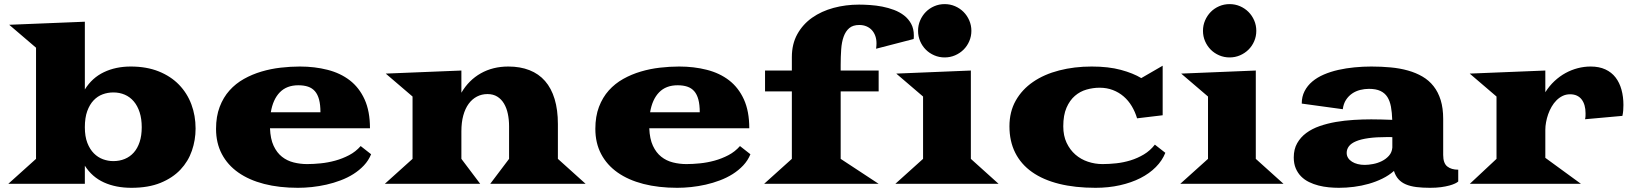

<svg xmlns="http://www.w3.org/2000/svg" viewBox="-20 -877 7769 916"><path d="M151.9 -119.1V-649.4L23.9 -758.8L384.8 -773.4V-450.2Q419.4 -505.9 475.8 -532.7Q532.2 -559.6 603.5 -559.6Q679.2 -559.6 737.1 -536.4Q794.9 -513.2 834 -472.9Q873 -432.6 893.1 -378.9Q913.1 -325.2 913.1 -263.7Q913.1 -209 895.5 -158Q877.9 -106.9 840.8 -67.6Q803.7 -28.3 745.8 -4.6Q688 19 606.9 19Q532.7 19 476.1 -6.6Q419.4 -32.2 384.8 -86.4V0H19.5ZM384.8 -270Q384.8 -226.1 396.7 -195.3Q408.7 -164.6 428 -145.3Q447.3 -126 471.4 -117.2Q495.6 -108.4 520.5 -108.4Q550.3 -108.4 575.2 -118.7Q600.1 -128.9 618.2 -149.2Q636.2 -169.4 646.2 -199.7Q656.2 -230 656.2 -270Q656.2 -310.1 646.2 -341.1Q636.2 -372.1 618.2 -393.3Q600.1 -414.6 575.2 -425.3Q550.3 -436 520.5 -436Q494.1 -436 469.7 -427Q445.3 -418 426.5 -398.2Q407.7 -378.4 396.2 -346.9Q384.8 -315.4 384.8 -270Z M1010.7 -262.2Q1010.7 -321.8 1028.1 -367.2Q1045.4 -412.6 1075 -445.6Q1104.5 -478.5 1143.8 -500.5Q1183.1 -522.5 1227.5 -535.6Q1272 -548.8 1319.1 -554.2Q1366.2 -559.6 1410.6 -559.6Q1481.4 -559.6 1542.7 -543.9Q1604 -528.3 1648.9 -493.7Q1693.8 -459 1719.5 -402.6Q1745.1 -346.2 1745.1 -265.1H1268.1Q1270 -214.4 1285.4 -181.4Q1300.8 -148.4 1325.2 -129.2Q1349.6 -109.9 1380.9 -102.1Q1412.1 -94.2 1445.3 -94.2Q1475.1 -94.2 1509.8 -97.7Q1544.4 -101.1 1579.1 -110.6Q1613.8 -120.1 1645.5 -136.7Q1677.2 -153.3 1700.7 -180.2L1750.5 -141.1Q1738.3 -111.3 1716.3 -87.9Q1694.3 -64.5 1666 -46.6Q1637.7 -28.8 1604.7 -16.4Q1571.8 -3.9 1537.1 3.9Q1502.4 11.7 1467.8 15.4Q1433.1 19 1401.4 19Q1312 19 1240 0.5Q1168 -18.1 1116.9 -54Q1065.9 -89.8 1038.3 -142.3Q1010.7 -194.8 1010.7 -262.2ZM1508.8 -341.3Q1508.8 -377.4 1502.2 -402.1Q1495.6 -426.8 1482.4 -441.9Q1469.2 -457 1449.5 -463.6Q1429.7 -470.2 1403.3 -470.2Q1347.7 -470.2 1314.9 -436.5Q1282.2 -402.8 1272 -341.3Z M1948.2 -119.1V-416.5L1820.3 -525.9L2181.2 -540.5V-434.6Q2216.3 -494.6 2273.7 -527.1Q2331.1 -559.6 2405.3 -559.6Q2461.9 -559.6 2506.1 -542.2Q2550.3 -524.9 2580.3 -490.5Q2610.4 -456.1 2626 -404.5Q2641.6 -353 2641.6 -285.2V-119.1L2773.9 0H2318.8L2408.7 -119.1V-274.9Q2408.7 -306.2 2402.8 -334Q2397 -361.8 2384.5 -382.8Q2372.1 -403.8 2352.5 -416Q2333 -428.2 2305.7 -428.2Q2278.3 -428.2 2255.4 -416.3Q2232.4 -404.3 2215.8 -381.6Q2199.2 -358.9 2190.2 -325.9Q2181.2 -293 2181.2 -250.5V-119.1L2271 0H1815.9Z M2820.3 -262.2Q2820.3 -321.8 2837.6 -367.2Q2855 -412.6 2884.5 -445.6Q2914.1 -478.5 2953.4 -500.5Q2992.7 -522.5 3037.1 -535.6Q3081.5 -548.8 3128.7 -554.2Q3175.8 -559.6 3220.2 -559.6Q3291 -559.6 3352.3 -543.9Q3413.6 -528.3 3458.5 -493.7Q3503.4 -459 3529.1 -402.6Q3554.7 -346.2 3554.7 -265.1H3077.6Q3079.6 -214.4 3095 -181.4Q3110.4 -148.4 3134.8 -129.2Q3159.2 -109.9 3190.4 -102.1Q3221.7 -94.2 3254.9 -94.2Q3284.7 -94.2 3319.3 -97.7Q3354 -101.1 3388.7 -110.6Q3423.3 -120.1 3455.1 -136.7Q3486.8 -153.3 3510.3 -180.2L3560.1 -141.1Q3547.9 -111.3 3525.9 -87.9Q3503.9 -64.5 3475.6 -46.6Q3447.3 -28.8 3414.3 -16.4Q3381.3 -3.9 3346.7 3.9Q3312 11.7 3277.3 15.4Q3242.7 19 3210.9 19Q3121.6 19 3049.6 0.5Q2977.5 -18.1 2926.5 -54Q2875.5 -89.8 2847.9 -142.3Q2820.3 -194.8 2820.3 -262.2ZM3318.4 -341.3Q3318.4 -377.4 3311.8 -402.1Q3305.2 -426.8 3292 -441.9Q3278.8 -457 3259 -463.6Q3239.3 -470.2 3212.9 -470.2Q3157.2 -470.2 3124.5 -436.5Q3091.8 -402.8 3081.5 -341.3Z M3757.8 -119.1V-440.9H3629.9V-540.5H3757.8V-604.5Q3757.8 -667 3783.9 -714.1Q3810.1 -761.2 3854.5 -792.5Q3898.9 -823.7 3956.8 -839.4Q4014.6 -855 4078.6 -855Q4102.5 -855 4131.3 -853Q4160.2 -851.1 4189.2 -845.5Q4218.3 -839.8 4245.4 -829.6Q4272.5 -819.3 4293.5 -803Q4314.5 -786.6 4327.1 -763.2Q4339.8 -739.7 4339.8 -707.5Q4339.8 -703.6 4339.6 -699.2Q4339.4 -694.8 4338.9 -690.9L4159.7 -644.5Q4160.6 -651.4 4161.1 -657.7Q4161.6 -664.1 4161.6 -670.4Q4161.6 -689.5 4156 -705.3Q4150.4 -721.2 4139.9 -732.9Q4129.4 -744.6 4114 -751.2Q4098.6 -757.8 4079.6 -757.8Q4049.3 -757.8 4031.7 -742.9Q4014.2 -728 4004.9 -702.1Q3995.6 -676.3 3993.2 -641.6Q3990.7 -606.9 3990.7 -566.9V-540.5H4171.9V-440.9H3990.7V-119.1L4171.9 0H3625.5Z M4486.8 -603Q4460.4 -603 4437.3 -613Q4414.1 -623 4397 -640.1Q4379.9 -657.2 4369.9 -680.4Q4359.9 -703.6 4359.9 -730Q4359.9 -756.3 4369.9 -779.5Q4379.9 -802.7 4397 -820.1Q4414.1 -837.4 4437.3 -847.4Q4460.4 -857.4 4486.8 -857.4Q4513.2 -857.4 4536.4 -847.4Q4559.6 -837.4 4576.9 -820.1Q4594.2 -802.7 4604.2 -779.5Q4614.3 -756.3 4614.3 -730Q4614.3 -703.6 4604.2 -680.4Q4594.2 -657.2 4576.9 -640.1Q4559.6 -623 4536.4 -613Q4513.2 -603 4486.8 -603ZM4383.8 -119.1V-416.5L4255.9 -525.9L4611.8 -540.5V-119.1L4744.1 0H4251.5Z M4795.9 -274.4Q4795.9 -343.8 4825.9 -397Q4856 -450.2 4908.7 -486.3Q4961.4 -522.5 5033.2 -541Q5105 -559.6 5188.5 -559.6Q5268.6 -559.6 5327.4 -543.7Q5386.2 -527.8 5424.8 -504.4L5526.9 -563.5V-327.1L5404.8 -312.5Q5395.5 -343.8 5379.4 -370.6Q5363.3 -397.5 5340.6 -417Q5317.9 -436.5 5289.1 -447.5Q5260.3 -458.5 5226.1 -458.5Q5194.8 -458.5 5163.8 -449.7Q5132.8 -440.9 5108.2 -419.7Q5083.5 -398.4 5068.1 -363Q5052.7 -327.6 5052.7 -274.4Q5052.7 -229.5 5068.6 -195.8Q5084.5 -162.1 5110.6 -139.4Q5136.7 -116.7 5170.4 -105.5Q5204.1 -94.2 5240.2 -94.2Q5271 -94.2 5305.4 -97.9Q5339.8 -101.6 5373.3 -111.8Q5406.7 -122.1 5437 -140.1Q5467.3 -158.2 5489.7 -187L5539.6 -147.9Q5524.9 -110.8 5494.4 -80.1Q5463.9 -49.3 5420.7 -27.3Q5377.4 -5.4 5323 6.8Q5268.6 19 5206.5 19Q5108.9 19 5032.7 0Q4956.5 -19 4903.8 -56.2Q4851.1 -93.3 4823.5 -148.2Q4795.9 -203.1 4795.9 -274.4Z M5846.2 -603Q5819.8 -603 5796.6 -613Q5773.4 -623 5756.3 -640.1Q5739.3 -657.2 5729.2 -680.4Q5719.2 -703.6 5719.2 -730Q5719.2 -756.3 5729.2 -779.5Q5739.3 -802.7 5756.3 -820.1Q5773.4 -837.4 5796.6 -847.4Q5819.8 -857.4 5846.2 -857.4Q5872.6 -857.4 5895.8 -847.4Q5918.9 -837.4 5936.3 -820.1Q5953.6 -802.7 5963.6 -779.5Q5973.6 -756.3 5973.6 -730Q5973.6 -703.6 5963.6 -680.4Q5953.6 -657.2 5936.3 -640.1Q5918.9 -623 5895.8 -613Q5872.6 -603 5846.2 -603ZM5743.2 -119.1V-416.5L5615.2 -525.9L5971.2 -540.5V-119.1L6103.5 0H5610.8Z M6152.3 -126Q6152.3 -165 6168.5 -193.6Q6184.6 -222.2 6211.9 -242.4Q6239.3 -262.7 6275.9 -275.4Q6312.5 -288.1 6353.5 -295.2Q6394.5 -302.2 6437.7 -304.9Q6481 -307.6 6522 -307.6Q6544.9 -307.6 6570.6 -306.9Q6596.2 -306.2 6622.1 -305.2Q6621.1 -340.3 6616 -367.9Q6610.8 -395.5 6598.9 -414.3Q6586.9 -433.1 6565.7 -443.1Q6544.4 -453.1 6511.2 -453.1Q6489.7 -453.1 6468.8 -447.8Q6447.8 -442.4 6430.7 -430.7Q6413.6 -418.9 6401.6 -400.6Q6389.6 -382.3 6386.2 -356L6190.4 -382.8Q6190.4 -416 6203.9 -442.1Q6217.3 -468.3 6240.7 -488Q6264.2 -507.8 6296.1 -521.5Q6328.1 -535.2 6365 -543.5Q6401.9 -551.8 6442.1 -555.7Q6482.4 -559.6 6522.5 -559.6Q6570.8 -559.6 6615 -555.4Q6659.2 -551.3 6697.3 -540.5Q6735.4 -529.8 6766.4 -511.7Q6797.4 -493.7 6819.3 -465.8Q6841.3 -438 6853.3 -399.4Q6865.2 -360.8 6865.2 -309.6V-137.7Q6865.2 -98.6 6884.5 -83Q6903.8 -67.4 6937 -67.4V-11.2Q6932.6 -6.8 6922.1 -1.7Q6911.6 3.4 6894.8 8.1Q6877.9 12.7 6855 15.9Q6832 19 6802.2 19Q6766.1 19 6737.3 15.4Q6708.5 11.7 6687.3 2.7Q6666 -6.3 6651.9 -22Q6637.7 -37.6 6630.4 -61.5Q6606 -40 6575.2 -24.9Q6544.4 -9.8 6510 0Q6475.6 9.8 6439.2 14.4Q6402.8 19 6367.7 19Q6344.2 19 6319.3 16.6Q6294.4 14.2 6270.5 8.1Q6246.6 2 6225.1 -8.5Q6203.6 -19 6187.5 -35.2Q6171.4 -51.3 6161.9 -73.7Q6152.3 -96.2 6152.3 -126ZM6404.8 -147.5Q6404.8 -134.3 6411.6 -123.5Q6418.5 -112.8 6430.2 -105.5Q6441.9 -98.1 6457.5 -94.2Q6473.1 -90.3 6490.7 -90.3Q6508.8 -90.3 6530.8 -94.5Q6552.7 -98.6 6572.5 -108.4Q6592.3 -118.2 6606.4 -134Q6620.6 -149.9 6622.6 -172.9V-222.7Q6615.7 -223.1 6609.6 -223.1Q6603.5 -223.1 6598.1 -223.1Q6545.9 -223.1 6509.3 -218Q6472.7 -212.9 6449.5 -203.1Q6426.3 -193.4 6415.5 -179.2Q6404.8 -165 6404.8 -147.5Z M7119.6 -119.1V-416.5L6991.7 -525.9L7352.5 -540.5V-437Q7371.6 -467.3 7396.2 -490.2Q7420.9 -513.2 7449 -528.6Q7477.1 -543.9 7507.6 -551.8Q7538.1 -559.6 7568.8 -559.6Q7609.4 -559.6 7638.9 -545.9Q7668.5 -532.2 7687.5 -507.6Q7706.5 -482.9 7715.8 -449.2Q7725.1 -415.5 7725.1 -376Q7725.1 -363.3 7724.1 -350.1Q7723.1 -336.9 7720.2 -324.2L7542 -308.1Q7543.9 -315.9 7544.2 -323Q7544.4 -330.1 7544.4 -336.9Q7544.4 -356.9 7539.8 -373.5Q7535.2 -390.1 7526.1 -402.1Q7517.1 -414.1 7503.2 -420.7Q7489.3 -427.2 7470.7 -427.2Q7451.2 -427.2 7435.1 -419.4Q7418.9 -411.6 7405.8 -398.4Q7392.6 -385.3 7382.6 -367.9Q7372.6 -350.6 7366 -331.8Q7359.4 -313 7356 -293.9Q7352.5 -274.9 7352.5 -258.3V-124L7522.5 0H6992.2Z"/></svg>

Font: Goblin One
Style: Regular
Weight: 400
Designer: Riccardo De Franceschi
Foundry: Sorkin Type Co.
Version: Version 1.001